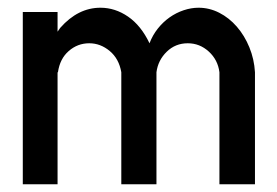

<svg xmlns="http://www.w3.org/2000/svg" viewBox="-20 -479 716 497"><path d="M129 -448V-397Q131 -400 132.5 -402Q134 -404 136 -407Q182 -459 240 -459Q278 -459 311.5 -436Q345 -413 367 -367Q375 -388 388.5 -405Q402 -422 419 -434Q436 -446 455.5 -452.5Q475 -459 494 -459Q522 -459 547.5 -446Q573 -433 593 -410Q613 -387 625.5 -356.5Q638 -326 640 -292V-2H548V-292Q544 -324 520.5 -345.5Q497 -367 466 -367Q434 -367 411.5 -345Q389 -323 385 -292V-2H294V-292Q288 -327 264 -347Q240 -367 211 -367Q181 -367 158 -347Q135 -327 130 -292H129V-2H39V-448Z"/></svg>

Font: Fundamental  Brigade
Style: Regular
Weight: 400
Designer: Peter Wiegel, original typeface by Arno Drescher 1935
Foundry: Peter Wiegel
Version: Version 0.000 2012 initial release